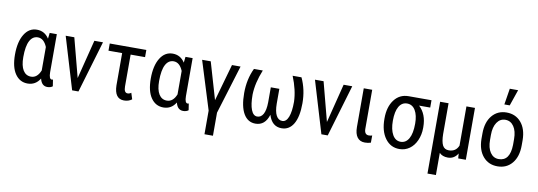

<svg xmlns="http://www.w3.org/2000/svg" viewBox="-68 -1250 5397 1926"><g transform="rotate(10 2630.0 -287.5)"><path d="M426.8 -528.3V-141.1Q427.2 -70.8 456.1 -70.8Q462.9 -70.8 467.8 -73.2L478 -6.3Q457 10.3 424.3 10.3Q365.7 10.3 348.6 -62.5Q304.2 10.3 222.7 10.3Q143.1 10.3 95.9 -58.3Q48.8 -127 48.8 -254.4Q48.8 -384.8 95.9 -461.4Q143.1 -538.1 223.1 -538.1Q302.7 -538.1 347.2 -468.3L354 -528.3ZM135.3 -244.1Q135.3 -155.8 164.1 -109.6Q192.9 -63.5 245.1 -63.5Q308.6 -63.5 340.8 -143.6V-382.3Q307.1 -463.9 245.6 -463.9Q192.9 -463.9 164.1 -409.7Q135.3 -355.5 135.3 -244.1Z M709 -131.3 809.1 -528.3H897L740.2 0H675.8L517.1 -528.3H605Z M1338.4 -455.1H1191.4V-131.3Q1191.4 -66.4 1228.5 -66.4Q1247.6 -66.4 1264.6 -79.1L1284.7 -15.6Q1251.5 9.8 1204.6 9.8Q1107.9 9.8 1105 -126.5V-455.1H965.8V-528.3H1338.4Z M1810.1 -528.3V-141.1Q1810.5 -70.8 1839.4 -70.8Q1846.2 -70.8 1851.1 -73.2L1861.3 -6.3Q1840.3 10.3 1807.6 10.3Q1749 10.3 1731.9 -62.5Q1687.5 10.3 1606 10.3Q1526.4 10.3 1479.2 -58.3Q1432.1 -127 1432.1 -254.4Q1432.1 -384.8 1479.2 -461.4Q1526.4 -538.1 1606.4 -538.1Q1686 -538.1 1730.5 -468.3L1737.3 -528.3ZM1518.6 -244.1Q1518.6 -155.8 1547.4 -109.6Q1576.2 -63.5 1628.4 -63.5Q1691.9 -63.5 1724.1 -143.6V-382.3Q1690.4 -463.9 1628.9 -463.9Q1576.2 -463.9 1547.4 -409.7Q1518.6 -355.5 1518.6 -244.1Z M2104.5 -151.9 2210.9 -528.3H2298.3L2146 -31.7V203.1H2059.6V-37.6L1906.7 -528.3H1994.6Z M2524.9 -528.3Q2469.2 -392.1 2465.8 -273.4Q2465.8 -172.9 2487.3 -118.2Q2508.8 -63.5 2548.8 -63.5Q2588.4 -63.5 2610.4 -103.5Q2632.3 -143.6 2633.3 -223.1V-376H2720.2V-226.1Q2720.7 -145.5 2742.7 -104.5Q2764.6 -63.5 2804.7 -63.5Q2844.7 -63.5 2866.2 -117.9Q2887.7 -172.4 2887.7 -273.4Q2884.3 -392.1 2828.6 -528.3H2918.9Q2973.6 -411.6 2973.6 -273.4Q2973.6 -136.2 2930.9 -63.2Q2888.2 9.8 2809.6 9.8Q2711.4 9.8 2676.8 -104Q2642.1 9.8 2543.9 9.8Q2465.3 9.8 2422.6 -63.2Q2379.9 -136.2 2379.9 -273.4Q2379.9 -414.1 2434.6 -528.3Z M3248 -131.3 3348.1 -528.3H3436L3279.3 0H3214.8L3056.2 -528.3H3144Z M3639.2 -528.3V-128.4Q3640.6 -71.3 3684.6 -71.3Q3707 -71.3 3718.8 -77.1L3718.3 -3.4Q3690.4 5.9 3657.2 5.9Q3606.9 5.9 3580.1 -29.8Q3553.2 -65.4 3553.2 -134.3V-528.3Z M4243.2 -453.6H4129.9Q4209 -380.4 4209 -248.5V-239.7Q4209 -171.4 4183.3 -113Q4157.7 -54.7 4112.5 -22.5Q4067.4 9.8 4009.8 9.8Q3919.4 9.8 3865 -64.2Q3810.5 -138.2 3810.5 -261.7V-269Q3810.5 -384.3 3864.7 -456.3Q3918.9 -528.3 4010.3 -528.3H4243.2ZM3897 -258.3Q3897 -169.4 3926.8 -116.7Q3956.5 -64 4009.8 -64Q4063 -64 4092.8 -116.2Q4122.6 -168.5 4122.6 -269Q4122.6 -353 4092.8 -403.3Q4063 -453.6 4008.8 -453.6Q3955.6 -453.6 3926.3 -403.3Q3897 -353 3897 -258.3Z M4417 -528.3V-214.8Q4418 -137.2 4437 -100.3Q4456.1 -63.5 4500.5 -63.5Q4572.3 -63.5 4599.1 -128.9V-528.3H4686V0H4608.4L4604.5 -49.8Q4568.4 9.8 4503.9 9.8Q4447.8 9.8 4417 -22.9V203.1H4331.1V-528.3Z M4804.2 -288.6Q4804.2 -403.8 4860.1 -470.9Q4916 -538.1 5007.8 -538.1Q5099.6 -538.1 5155.5 -472.7Q5211.4 -407.2 5212.9 -294.4V-238.8Q5212.9 -124 5157.2 -57.1Q5101.6 9.8 5008.8 9.8Q4917 9.8 4861.6 -55.2Q4806.2 -120.1 4804.2 -231ZM4890.6 -238.8Q4890.6 -157.2 4922.6 -110.6Q4954.6 -64 5008.8 -64Q5123 -64 5126.5 -229V-288.6Q5126.5 -369.6 5094.2 -416.7Q5062 -463.9 5007.8 -463.9Q4954.6 -463.9 4922.6 -416.7Q4890.6 -369.6 4890.6 -289.1ZM4996.6 -778.3H5081.5L5024.9 -613.8H4970.2Z"/></g></svg>

Font: Roboto Condensed
Style: Regular
Weight: 400
Designer: Google
Version: Version 2.001047; 2015